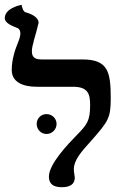

<svg xmlns="http://www.w3.org/2000/svg" viewBox="-28 -770 524 801"><path d="M105 -556C105 -569 109 -586 113 -597H112C116 -608 133 -672 133 -675C133 -698 103 -712 78 -719C75 -720 67 -724 62 -750C49 -747 -8 -734 -8 -694C-8 -674 22 -662 40 -655C47 -653 57 -648 57 -630C57 -620 52 -604 48 -595C35 -563 21 -523 21 -478C21 -430 63 -408 126 -408H277C339 -408 348 -378 348 -332C348 -265 335 -250 291 -205C256 -169 176 -86 176 -33C176 -4 193 11 230 11C266 11 284 -3 284 -29C284 -32 283 -38 282 -44C281 -49 280 -55 280 -64C280 -101 310 -136 351 -181C425 -265 434 -278 434 -361C434 -471 422 -522 316 -522H148C124 -522 105 -526 105 -556ZM125 -253C125 -230 143 -211 166 -211C189 -211 208 -230 208 -253C208 -276 189 -294 166 -294C143 -294 125 -276 125 -253Z"/></svg>

Font: Libertinus Serif Semibold
Style: Regular
Weight: 600
Designer: Philipp H. Poll, Khaled Hosny
Foundry: Caleb Maclennan
Version: Version 7.050;RELEASE